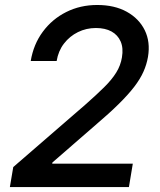

<svg xmlns="http://www.w3.org/2000/svg" viewBox="-20 -758 649 778"><path d="M20 0 33.7 -81.1 324.7 -333Q370.1 -373 401.6 -404.1Q433.1 -435.1 450.9 -463.9Q468.8 -492.7 474.1 -525.4Q480.5 -563 469 -589.6Q457.5 -616.2 431.9 -630.4Q406.2 -644.5 368.7 -644.5Q329.6 -644.5 295.9 -627.9Q262.2 -611.3 239.3 -581.5Q216.3 -551.8 209.5 -510.7H104.5Q115.7 -578.6 153.6 -629.6Q191.4 -680.7 248.3 -709.2Q305.2 -737.8 374 -737.8Q444.3 -737.8 493.9 -710.2Q543.5 -682.6 566.7 -635.3Q589.8 -587.9 579.6 -527.3Q574.2 -496.1 561 -466.8Q547.9 -437.5 523.7 -406Q499.5 -374.5 461.2 -336.7Q422.9 -298.8 367.2 -251.5L192.4 -99.6L191.4 -94.7H518.1L502.4 0Z"/></svg>

Font: Inter 17pt Medium
Style: Italic
Weight: 500
Italic angle: -9.3988°
Version: Version 4.001;git-66647c0bb